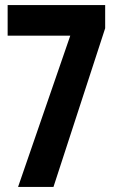

<svg xmlns="http://www.w3.org/2000/svg" viewBox="-20 -734 443 754"><path d="M51 0H190L393 -623V-714H10V-594H256Z"/></svg>

Font: Kathrein 77 Bold Condensed
Style: Regular
Weight: 700
Width: 3
Designer: Lazydogs Typefoundry, based on Open Sans by Ascender Corporation
Foundry: Lazydogs Typefoundry
Version: Version 1.003;PS 001.003;hotconv 1.0.88;makeotf.lib2.5.64775